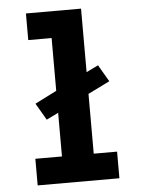

<svg xmlns="http://www.w3.org/2000/svg" viewBox="-53 -777 605 819"><g transform="rotate(-5 250.0 -367.5)"><path d="M75 0V-114H189V-301L138 -276L96 -348L189 -395V-621H89V-735H325V-463L376 -488L418 -416L325 -370V-114H425V0Z"/></g></svg>

Font: Iosevka Term Curly Heavy
Style: Regular
Weight: 900
Designer: Belleve Invis
Foundry: Belleve Invis
Version: Version 32.3.0